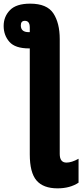

<svg xmlns="http://www.w3.org/2000/svg" viewBox="-30 -791 450 1051"><path d="M-10 -649Q-10 -598 21.5 -562Q53 -526 129 -526H133V54Q133 154 170 197Q207 240 285 240Q353 240 400 209V78Q362 99 334 99Q297 99 297 52V-577Q297 -665 262 -718Q227 -771 135 -771Q59 -771 24.5 -735.5Q-10 -700 -10 -649ZM133 -641V-615H127Q84 -615 84 -652Q84 -677 106 -677Q133 -677 133 -641Z"/></svg>

Font: Noto Sans Display Condensed Black
Style: Regular
Weight: 900
Width: 3
Designer: Monotype Design team
Foundry: Monotype Imaging Inc.
Version: 1.000